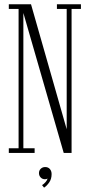

<svg xmlns="http://www.w3.org/2000/svg" viewBox="-20 -720 421 904"><path d="M21.5 0V-22H67.5V-678H21.5V-700H126L294 -111.5V-678H248V-700H361V-678H317V0H280L90 -659V-22H143V0ZM187.5 163.5 178 151.5Q185.5 147.5 194 138Q202.5 128.5 203.5 120.5Q199 124 192 124Q179.5 124 171.5 115.5Q163.5 107 163.5 95Q163.5 82.5 172 74.5Q180.5 66.5 192.5 66.5Q207 66.5 215 76Q223 85.5 223 99.5Q223 123 211.5 139.2Q200 155.5 187.5 163.5Z"/></svg>

Font: Imbue 50pt ExtraLight
Style: Regular
Weight: 200
Designer: Tyler Finck
Foundry: Etcetera Type Company
Version: Version 1.102; ttfautohint (v1.8.3)